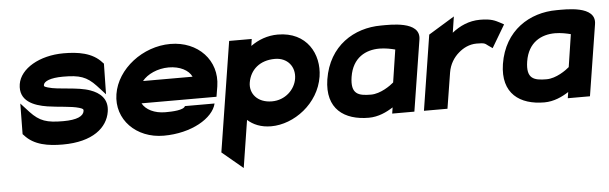

<svg xmlns="http://www.w3.org/2000/svg" viewBox="-46 -631 3173 1000"><g transform="rotate(-5 1540.5 -130.5)"><path d="M68 -322C54 -234 131 -205 201 -194C257 -185 325 -184 365 -172C385 -166 388 -163 387 -154C383 -127 350 -110 277 -110C191 -110 154 -122 106 -173L62 -221L60 -61L66 -55C114 0 189 11 264 11C422 11 499 -57 512 -139C523 -206 480 -240 432 -257C366 -281 267 -275 212 -292C192 -298 192 -300 193 -307C196 -325 228 -341 296 -341C382 -341 419 -329 467 -278L511 -230L514 -390L508 -396C460 -451 384 -462 309 -462C183 -462 81 -402 68 -322Z M565 -226C544 -95 648 11 792 11C937 11 1052 -57 1070 -133H915C907 -112 846 -110 811 -110C754 -110 709 -133 691 -167H1083L1092 -221C1113 -355 1012 -462 867 -462C723 -462 586 -357 565 -226ZM709 -282C736 -316 790 -341 848 -341C906 -341 952 -317 968 -282Z M1083 124 1192 215 1231 -33C1260 -7 1300 11 1354 11C1473 11 1605 -85 1627 -225C1645 -341 1581 -462 1429 -462C1374 -462 1326 -443 1287 -415L1292 -451H1174ZM1262 -225C1273 -292 1324 -337 1403 -337C1469 -337 1509 -287 1499 -225C1490 -169 1439 -118 1369 -118C1292 -118 1253 -170 1262 -225Z M1666 -207C1642 -53 1737 11 1864 11C1914 11 1958 -10 1992 -32L1987 0H2103L2162 -372C2178 -470 2014 -462 1969 -462C1828 -462 1694 -381 1666 -207ZM1793 -209C1809 -309 1879 -343 1950 -343C1981 -343 2013 -336 2032 -331L2006 -161C1989 -146 1936 -108 1886 -108C1820 -108 1779 -119 1793 -209Z M2153 0H2276L2306 -187C2313 -230 2335 -264 2362 -287C2386 -308 2418 -325 2457 -325C2500 -325 2500 -321 2515 -310L2538 -294L2608 -412L2588 -423C2564 -435 2545 -447 2485 -447C2427 -447 2378 -424 2338 -392L2351 -476L2215 -393Z M2584 -207C2560 -53 2655 11 2782 11C2832 11 2876 -10 2910 -32L2905 0H3021L3080 -372C3096 -470 2932 -462 2887 -462C2746 -462 2612 -381 2584 -207ZM2711 -209C2727 -309 2797 -343 2868 -343C2899 -343 2931 -336 2950 -331L2924 -161C2907 -146 2854 -108 2804 -108C2738 -108 2697 -119 2711 -209Z"/></g></svg>

Font: Charger Sport
Style: UltObl
Weight: 1000
Designer: Jasper
Foundry: Cannot Into Space Fonts
Version: Version 1.1